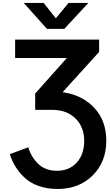

<svg xmlns="http://www.w3.org/2000/svg" viewBox="-20 -1056 750 1308"><path d="M46.9 -5.9 172.9 -52.7Q191.4 12.7 240.2 60.1Q289.1 107.4 368.2 107.4Q452.1 107.4 502.9 51.3Q553.7 -4.9 553.7 -96.7Q553.7 -190.4 494.1 -249Q434.6 -307.6 335.9 -307.6H219.7V-418.9L435.5 -661.1H83V-786.1H655.3V-702.1L406.2 -427.7L418.9 -425.8Q545.9 -405.3 625 -318.4Q704.1 -231.4 704.1 -96.7Q704.1 46.9 611.3 139.2Q518.6 231.4 372.1 231.4Q300.8 231.4 243.2 210.9Q185.5 190.4 147.5 154.3Q109.4 118.2 85.4 79.1Q61.5 40 46.9 -5.9ZM141.6 -1036.1H277.3L360.4 -931.6L447.3 -1036.1H582L418 -859.4H299.8Z"/></svg>

Font: Gothic A1 ExtraBold
Style: Regular
Weight: 800
Designer: HanYang I&C Co.,Ltd.
Foundry: HanYang I&C Co.,Ltd.
Version: Version 2.50